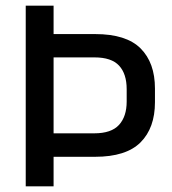

<svg xmlns="http://www.w3.org/2000/svg" viewBox="-20 -659 607 679"><path d="M316 -104.5H137V-187.5H313.5Q373.5 -187.5 400.8 -217.2Q428 -247 428 -300V-343.5Q428 -398 401 -427Q374 -456 314.5 -456H136.5V-538.5H316.5Q426.5 -538.5 477.2 -487.8Q528 -437 528 -346V-297.5Q528 -206.5 477 -155.5Q426 -104.5 316 -104.5ZM169.5 0H71V-639H169.5V-518.5V-480.5V-156.5V-130.5Z"/></svg>

Font: Anek Kannada Medium Medium
Style: Regular
Weight: 500
Version: Version 1.003